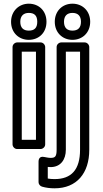

<svg xmlns="http://www.w3.org/2000/svg" viewBox="-20 -783 556 1041"><path d="M175 -25H98V-503H175ZM200 25C211 25 225 15 225 0V-528C225 -539 215 -553 200 -553H73C62 -553 48 -543 48 -528V0C48 11 58 25 73 25ZM136 -617C107 -617 90 -632 90 -665C90 -697 108 -713 136 -713C166 -713 182 -699 182 -665C182 -631 166 -617 136 -617ZM136 -567C191 -567 232 -606 232 -665C232 -724 191 -763 136 -763C82 -763 40 -722 40 -665C40 -606 82 -567 136 -567ZM254 123C309 123 337 82 337 29V-503H414V29C414 137 367 188 276 188C262 188 250 187 239 185V122C246 123 249 123 254 123ZM254 73C243 73 231 70 219 68C191 62 189 86 189 93V205C189 215 197 226 208 229C229 235 251 238 276 238C396 238 464 156 464 29V-528C464 -539 454 -553 439 -553H312C301 -553 287 -543 287 -528V29C287 67 278 73 254 73ZM373 -617C344 -617 327 -632 327 -665C327 -697 344 -713 373 -713C402 -713 419 -697 419 -665C419 -632 402 -617 373 -617ZM373 -567C427 -567 469 -606 469 -665C469 -723 428 -763 373 -763C318 -763 277 -723 277 -665C277 -606 319 -567 373 -567Z"/></svg>

Font: Asimov
Style: NarOu
Weight: 500
Designer: Google
Version: Version 2.000980; 2014